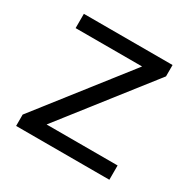

<svg xmlns="http://www.w3.org/2000/svg" viewBox="-119 -617 730 733"><g transform="rotate(30 245.5 -250.0)"><path d="M138 -63H451V0H40V-50L343 -437H50V-500H441V-450Z"/></g></svg>

Font: Fivo Sans
Style: Regular
Weight: 400
Designer: Alexander Slobzheninov
Foundry: Alexander Slobzheninov
Version: 1.0